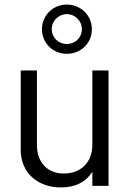

<svg xmlns="http://www.w3.org/2000/svg" viewBox="-20 -815 579 842"><path d="M273 -579C335 -579 383 -626 383 -687C383 -747 335 -795 273 -795C212 -795 164 -747 164 -687C164 -626 212 -579 273 -579ZM273 -753C309 -753 339 -724 339 -687C339 -649 309 -622 273 -622C237 -622 207 -650 207 -687C207 -724 237 -753 273 -753ZM385 -506V-179C385 -105 336 -54 260 -54C187 -54 142 -104 142 -179V-506H71V-158C71 -51 152 7 247 7C312 7 358 -18 385 -62V0H456V-506Z"/></svg>

Font: Arthouse Owned
Style: Regular
Weight: 400
Designer: Jeremy Tribby
Foundry: Tribby Type
Version: Version 1.000;PS 001.000;hotconv 1.0.88;makeotf.lib2.5.64775